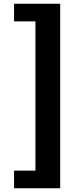

<svg xmlns="http://www.w3.org/2000/svg" viewBox="-20 -830 440 1024"><path d="M55 174V80H169V-716H55V-810H301V174Z"/></svg>

Font: Source Han Sans SC Heavy
Style: Regular
Weight: 900
Designer: Ryoko NISHIZUKA Ë•øÂ°öÊ∂ºÂ≠ê (kana, bopomofo & ideographs); Paul D. Hunt (Latin, Greek & Cyrillic); Sandoll Communicatio
Foundry: Adobe
Version: Version 2.004;hotconv 1.0.118;makeotfexe 2.5.65603